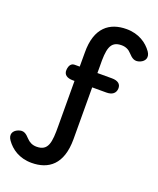

<svg xmlns="http://www.w3.org/2000/svg" viewBox="-316 -831 976 1183"><g transform="rotate(20 171.5 -239.5)"><path d="M452 -568C484 -581 497 -610 474 -643C442 -688 387 -727 306 -727C196 -727 111 -667 113 -502V-411H80C58 -411 45 -394 43 -364C41 -333 63 -317 102 -317H113L114 -24C115 86 108 144 31 144C4 144 -17 133 -33 116C-58 89 -76 75 -110 89C-142 102 -155 131 -131 164C-99 209 -45 248 36 248C147 248 230 188 230 23L229 -317H322C360 -317 381 -334 383 -364C385 -395 363 -411 324 -411H229V-455C227 -565 235 -623 311 -623C339 -623 360 -612 375 -595C400 -568 419 -555 452 -568Z"/></g></svg>

Font: 寒蝉团圆体 Round
Style: Regular
Weight: 500
Designer: 寒蝉字型
Version: Version 2.700;Glyphs 3.1.1 (3135)